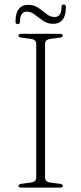

<svg xmlns="http://www.w3.org/2000/svg" viewBox="-20 -854 370 874"><path d="M185 -46Q185 -26 209.5 -23L251.5 -17.5Q266 -15.5 266 -8Q266 0 253.5 0H76.5Q64 0 64 -8Q64 -15.5 78.5 -17.5L120.5 -23Q145 -26 145 -46V-654Q145 -674 120.5 -677L78.5 -682.5Q64 -684.5 64 -692Q64 -700 76.5 -700H253.5Q266 -700 266 -692Q266 -684.5 251.5 -682.5L209.5 -677Q185 -674 185 -654ZM222.5 -745.5Q196 -745.5 176 -759.5Q156 -773.5 138.5 -787.2Q121 -801 102.5 -801Q71 -801 71 -755.5Q71 -744 60.5 -744Q50.5 -744 50.5 -755.5Q50.5 -794.5 65.8 -813.2Q81 -832 108 -832Q135 -832 154.8 -818.2Q174.5 -804.5 191.8 -790.5Q209 -776.5 228.5 -776.5Q260 -776.5 260 -821.5Q260 -833.5 270.5 -833.5Q280 -833.5 280 -821.5Q280 -782.5 264.8 -764Q249.5 -745.5 222.5 -745.5Z"/></svg>

Font: Fraunces 9pt Thin
Style: Regular
Weight: 100
Version: Version 1.000;[b76b70a41]